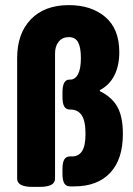

<svg xmlns="http://www.w3.org/2000/svg" viewBox="-20 -728 520 750"><path d="M47 -30V-501Q47 -597 100.5 -652.5Q154 -708 249 -708Q337 -708 391.5 -661.5Q446 -615 446 -524Q446 -471 426.5 -433Q407 -395 370 -376V-372Q417 -349 438.5 -310.5Q460 -272 460 -205Q460 -105 410 -52.5Q360 0 271 0H254Q238 0 231 -12Q224 -24 224 -50V-67Q224 -93 231 -105Q238 -117 254 -117H262Q287 -117 300.5 -137.5Q314 -158 314 -205Q314 -256 299 -278Q284 -300 256 -300H254Q238 -300 231 -312Q224 -324 224 -350V-367Q224 -417 251 -417H254Q274 -417 285 -438.5Q296 -460 296 -501Q296 -543 285 -563Q274 -583 249 -583Q224 -583 209.5 -565.5Q195 -548 195 -519V-30Q195 2 135 2H107Q47 2 47 -30Z"/></svg>

Font: Asap Condensed
Style: Bold
Weight: 700
Designer: Pablo Cosgaya
Foundry: Omnibus-Type
Version: Version 1.010; ttfautohint (v1.8)